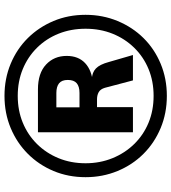

<svg xmlns="http://www.w3.org/2000/svg" viewBox="26 -780 763 855"><g transform="rotate(-90 407.5 -352.5)"><path d="M408 9Q331 9 265 -18.5Q199 -46 150 -95Q101 -144 73.5 -210.5Q46 -277 46 -353Q46 -430 73.5 -495.5Q101 -561 150 -610Q199 -659 265 -686.5Q331 -714 408 -714Q485 -714 551 -686.5Q617 -659 665.5 -610Q714 -561 741.5 -495.5Q769 -430 769 -353Q769 -277 741.5 -210.5Q714 -144 665.5 -95Q617 -46 551 -18.5Q485 9 408 9ZM408 -50Q473 -50 527.5 -72.5Q582 -95 622.5 -136.5Q663 -178 685 -233Q707 -288 707 -353Q707 -418 685 -473Q663 -528 622.5 -569Q582 -610 527.5 -632.5Q473 -655 408 -655Q343 -655 288.5 -632.5Q234 -610 193.5 -569Q153 -528 130.5 -473Q108 -418 108 -353Q108 -289 130.5 -233.5Q153 -178 193.5 -136.5Q234 -95 288.5 -72.5Q343 -50 408 -50ZM246 -142V-565H437Q509 -565 547.5 -529Q586 -493 586 -437Q586 -385 554 -355Q522 -325 464 -320L483 -325Q512 -324 530 -307Q548 -290 559 -249L590 -142H477L444 -267Q438 -287 424.5 -294.5Q411 -302 393 -302H342L358 -313V-142ZM357 -380H421Q450 -380 464.5 -392.5Q479 -405 479 -432Q479 -459 464 -471Q449 -483 421 -483H357Z"/></g></svg>

Font: Nunito Sans 10pt ExtraBold
Style: Regular
Weight: 800
Designer: Vernon Adams
Foundry: Vernon Adams
Version: Version 3.101;gftools[0.9.27]